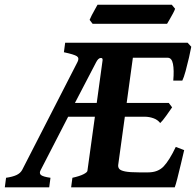

<svg xmlns="http://www.w3.org/2000/svg" viewBox="-40 -797 833 817"><path d="M743.7 -158.2Q737.3 -130.4 729.2 -96.9Q721.2 -63.5 714.4 -36.6Q707.5 -9.8 703.6 0H262.7L268.1 -40.5Q299.3 -47.4 315.4 -55.7Q331.5 -64 332 -70.3L363.8 -300.3H250L133.3 -73.7Q125.5 -59.6 134.5 -52.2Q143.6 -44.9 174.8 -40.5L169.4 0H-19.5L-14.2 -40.5Q13.2 -44.4 29.8 -52Q46.4 -59.6 54.2 -73.7L290 -533.7Q298.3 -550.3 286.9 -557.9Q275.4 -565.4 231.9 -574.7L237.3 -615.2H758.3L773.9 -598.1Q771 -581.5 764.2 -552Q757.3 -522.5 749.8 -494.6Q742.2 -466.8 735.8 -454.1H697.3Q701.2 -499 696 -525.1Q690.9 -551.3 673.3 -551.3H525.4L499 -358.9H678.2L692.4 -340.3Q683.1 -326.7 667.2 -304.4Q651.4 -282.2 641.6 -273.4Q630.9 -287.6 612.8 -293.9Q594.7 -300.3 576.2 -300.3H491.2L462.9 -94.7Q461.9 -85.4 467.5 -78.4Q473.1 -71.3 492.7 -67.4Q512.2 -63.5 552.2 -63.5H590.3Q632.3 -63.5 656.5 -89.1Q680.7 -114.7 708 -171.9ZM371.6 -358.9 396.5 -540.5Q397.9 -551.3 387.9 -550.3Q377.9 -549.3 369.1 -532.2L278.8 -358.9ZM705.1 -759.8Q703.1 -752.9 696 -739.7Q689 -726.6 681.6 -713.9Q674.3 -701.2 670.9 -695.8H354L341.3 -712.4Q343.8 -719.2 350.3 -731.9Q356.9 -744.6 364.3 -757.6Q371.6 -770.5 375 -776.9H690.9Z"/></svg>

Font: Gentium Book Plus
Style: Bold Italic
Weight: 700
Italic angle: -8°
Designer: Victor Gaultney, Annie Olsen, Iska Routamaa, Becca Hirsbrunner
Foundry: SIL International
Version: Version 6.101